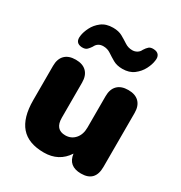

<svg xmlns="http://www.w3.org/2000/svg" viewBox="-179 -882 959 1019"><g transform="rotate(30 300.5 -372.5)"><path d="M131 -574Q88 -577 95 -623Q98 -647 112.5 -676Q127 -705 154.5 -726Q182 -747 225 -747Q259 -747 282 -734Q305 -721 325.5 -707.5Q346 -694 371 -694Q387 -694 400 -702Q413 -710 419 -724Q429 -740 439 -748.5Q449 -757 468 -756Q490 -755 499.5 -742Q509 -729 505 -707Q502 -682 487 -653Q472 -624 444.5 -603Q417 -582 375 -582Q341 -582 317.5 -595.5Q294 -609 274 -622.5Q254 -636 229 -636Q195 -636 181 -606Q174 -595 163.5 -584Q153 -573 131 -574ZM236 11Q141 11 95 -42Q49 -95 49 -202V-412Q49 -455 72 -478Q95 -501 138 -501Q181 -501 204 -478Q227 -455 227 -412V-197Q227 -125 289 -125Q325 -125 348 -151Q371 -177 371 -220V-412Q371 -455 394 -478Q417 -501 460 -501Q503 -501 526 -478Q549 -455 549 -412V-81Q549 9 463 9Q385 9 376 -63Q328 11 236 11Z"/></g></svg>

Font: Chiron GoRound TC H
Style: Regular
Weight: 900
Designer: Ryoko NISHIZUKA 西塚涼子 (kana, bopomofo & ideographs); Paul D. Hunt (Latin, Greek & Cyrillic); Sandoll Communications 산돌커뮤니
Foundry: Adobe
Version: Version 1.000;hotconv 1.1.1;makeotfexe 2.6.0